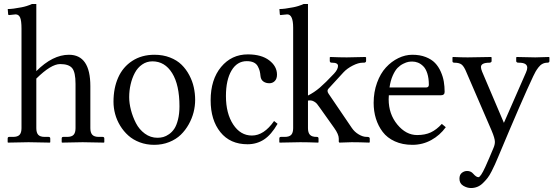

<svg xmlns="http://www.w3.org/2000/svg" viewBox="-20 -718 2800 968"><path d="M163.1 -697.8V-359.4Q245.6 -441.9 327.6 -441.9Q435.5 -441.9 435.5 -283.7V-71.8Q435.5 -49.3 445.3 -38.6Q455.1 -27.8 478.5 -27.8H497.6Q505.9 -27.8 505.9 -19.5V-1L503.9 1Q435.5 -1 396.5 -1L293 1L291 -1V-19.5Q291 -27.8 298.8 -27.8H317.9Q341.8 -27.8 351.3 -38.6Q360.8 -49.3 360.8 -71.8V-294.9Q360.8 -354 343.8 -374.5Q326.7 -395 283.2 -395Q237.3 -395 163.1 -321.8V-71.8Q163.1 -49.3 172.6 -38.6Q182.1 -27.8 206.1 -27.8H225.1Q233.4 -27.8 233.4 -19.5V-1L231.4 1Q163.1 -1 124 -1L20.5 1L18.6 -1V-19.5Q18.6 -27.8 26.4 -27.8H45.4Q69.3 -27.8 78.9 -38.6Q88.4 -49.3 88.4 -71.8V-572.8Q88.4 -614.3 81.3 -629.9Q74.2 -645.5 58.6 -645.5L26.4 -642.1Q21 -642.1 21 -647L19 -672.4Q44.4 -672.4 88.4 -681.2Q114.7 -686 141.1 -697.8Z M552.2 -205.1Q552.2 -273.9 575.9 -327.1Q599.6 -380.4 647 -411.1Q694.3 -441.9 758.8 -441.9Q801.8 -441.9 836.9 -428.2Q872.1 -414.6 895.3 -391.8Q918.5 -369.1 934.3 -339.1Q950.2 -309.1 957 -277.8Q963.9 -246.6 963.9 -214.4Q963.9 -183.6 956.1 -152.3Q948.2 -121.1 931.6 -91.3Q915 -61.5 891.4 -38.6Q867.7 -15.6 833 -1.7Q798.3 12.2 757.3 12.2Q718.3 12.2 684.6 -0.5Q650.9 -13.2 627 -34.7Q603 -56.2 585.9 -84.2Q568.8 -112.3 560.5 -143.1Q552.2 -173.8 552.2 -205.1ZM748.5 -408.7Q719.7 -408.7 696.8 -392.8Q673.8 -377 659.9 -350.8Q646 -324.7 638.7 -293.2Q631.3 -261.7 631.3 -228Q631.3 -197.8 640.1 -163.6Q648.9 -129.4 665.3 -97.4Q681.6 -65.4 710.2 -44.4Q738.8 -23.4 773.9 -23.4Q789.1 -23.4 803 -27.1Q816.9 -30.8 832.3 -41.5Q847.7 -52.2 858.9 -69.1Q870.1 -85.9 877.4 -115.2Q884.8 -144.5 884.8 -182.1Q884.8 -290 847.9 -349.4Q811 -408.7 748.5 -408.7Z M1532.7 -205.1V-71.8Q1532.7 -49.3 1542.5 -38.6Q1552.2 -27.8 1575.7 -27.8H1577.6Q1585.9 -27.8 1585.9 -19.5V-1L1584 1Q1532.7 -1 1493.7 -1L1390.1 1L1388.2 -1V-19.5Q1388.2 -27.8 1396 -27.8H1415Q1439 -27.8 1448.5 -38.6Q1458 -49.3 1458 -71.8V-578.1Q1458 -645.5 1428.2 -645.5Q1413.1 -644 1403.8 -643.1Q1397 -642.1 1395 -642.1Q1390.6 -642.1 1390.6 -647L1388.7 -672.4Q1414.1 -672.4 1458 -681.2Q1484.4 -686 1510.7 -697.8H1532.7V-236.3Q1564 -252 1592.3 -276.1Q1620.6 -300.3 1664.1 -346.7Q1684.1 -368.2 1684.1 -385.7Q1684.1 -401.9 1654.8 -401.9H1650.9Q1647.5 -401.9 1645 -404.5Q1642.6 -407.2 1642.6 -410.2V-428.7L1645.5 -430.7Q1693.4 -428.7 1728.5 -428.7L1821.8 -430.7L1825.7 -428.7V-410.2Q1825.7 -406.2 1822.3 -404.1Q1818.8 -401.9 1814.9 -401.9H1807.6Q1787.1 -401.9 1758.5 -387.5Q1730 -373 1711.9 -353.5L1635.3 -270Q1631.3 -265.1 1631.3 -259.8Q1631.3 -253.4 1636.2 -246.1L1753.9 -72.8Q1767.6 -52.7 1788.6 -40.3Q1809.6 -27.8 1828.6 -27.8H1831.5Q1844.2 -27.8 1844.2 -19.5V-2L1842.3 1Q1792 -1 1752.9 -1L1690.9 1L1688 -2.9V-19.5Q1688 -40.5 1665 -72.8L1591.8 -175.8Q1583 -188.5 1577.9 -194.6Q1572.8 -200.7 1563.2 -206.3Q1553.7 -211.9 1543 -211.9Q1538.1 -211.9 1532.7 -210.9ZM1379.4 -93.8Q1347.7 -38.6 1311 -14.6Q1274.4 9.3 1228 9.3Q1140.1 9.3 1091.1 -51.8Q1042 -112.8 1042 -212.4Q1042 -316.9 1094.7 -380.4Q1147.5 -443.8 1229.5 -443.8Q1297.9 -443.8 1337.2 -413.8Q1376.5 -383.8 1376.5 -341.8Q1376.5 -320.8 1365.5 -309.6Q1354.5 -298.3 1337.9 -298.3Q1320.3 -298.3 1307.9 -307.1Q1295.4 -315.9 1293.5 -333.5Q1292 -349.6 1289.3 -360.1Q1286.6 -370.6 1279.8 -383.5Q1272.9 -396.5 1259 -403.1Q1245.1 -409.7 1224.1 -409.7Q1175.3 -409.7 1147.2 -362.3Q1119.1 -314.9 1119.1 -233.9Q1119.1 -146 1155.8 -90.3Q1192.4 -34.7 1250 -34.7Q1311 -34.7 1361.8 -107.9Z M1943.8 -276.9H2127.4Q2142.1 -276.9 2142.1 -290.5Q2142.1 -323.7 2134.3 -347.9Q2126.5 -372.1 2113.5 -384.5Q2100.6 -397 2086.9 -402.3Q2073.2 -407.7 2058.1 -407.7Q2048.8 -407.7 2038.8 -406Q2028.8 -404.3 2012.9 -396.5Q1997.1 -388.7 1984.4 -375.7Q1971.7 -362.8 1960.2 -337.2Q1948.7 -311.5 1943.8 -276.9ZM2207.5 -93.3 2227.5 -76.7Q2198.2 -36.1 2154.5 -12Q2110.8 12.2 2059.1 12.2Q2009.3 12.2 1970.7 -5.4Q1932.1 -22.9 1909.4 -53Q1886.7 -83 1875.2 -120.1Q1863.8 -157.2 1863.8 -199.2Q1863.8 -253.9 1880.9 -300.8Q1897.9 -347.7 1925.8 -377.9Q1953.6 -408.2 1988.3 -425Q2022.9 -441.9 2059.1 -441.9Q2097.2 -441.9 2126.5 -430.4Q2155.8 -418.9 2173.3 -400.6Q2190.9 -382.3 2202.1 -356.9Q2213.4 -331.5 2217.5 -306.9Q2221.7 -282.2 2221.7 -254.9Q2221.7 -237.8 2203.6 -237.8H1940.4Q1939.5 -227.1 1939.5 -217.8Q1939.5 -143.1 1983.2 -90.1Q2026.9 -37.1 2083 -37.1Q2123 -37.1 2151.9 -50.5Q2180.7 -64 2207.5 -93.3Z M2458.5 -409.7Q2458.5 -406.2 2455.1 -404.1Q2451.7 -401.9 2447.8 -401.9Q2404.8 -401.9 2404.8 -379.9Q2404.8 -371.1 2410.6 -356.9L2520.5 -98.6L2631.8 -352.5Q2638.2 -366.7 2638.2 -376.5Q2638.2 -401.9 2596.7 -401.9H2592.3Q2588.9 -401.9 2585.7 -404.3Q2582.5 -406.7 2582.5 -409.2V-427.7L2584.5 -430.7Q2643.6 -428.7 2678.7 -428.7L2747.6 -430.7L2750 -428.7V-409.7Q2750 -401.9 2739.3 -401.9Q2726.1 -401.9 2714.8 -396Q2703.6 -390.1 2694.6 -378.2Q2685.5 -366.2 2680.4 -357.2Q2675.3 -348.1 2668.5 -334Q2613.3 -217.3 2491.2 74.2Q2481.4 97.7 2475.3 111.1Q2469.2 124.5 2458.5 145.8Q2447.8 167 2438 179.4Q2428.2 191.9 2415 204.8Q2401.9 217.8 2386.7 223.9Q2371.6 230 2354.5 230Q2335 230 2315.7 218.5Q2296.4 207 2296.4 183.1Q2296.4 163.1 2308.3 153.6Q2320.3 144 2335 144Q2354 144 2365.7 157.7Q2380.9 175.3 2392.1 175.3Q2397.5 175.3 2406.2 162.4Q2415 149.4 2427 123Q2439 96.7 2446.8 78.1Q2454.6 59.6 2467.8 28.3Q2475.1 11.7 2475.1 -2.9Q2475.1 -20.5 2458.5 -59.6L2332 -352.5Q2320.3 -381.8 2308.3 -391.8Q2296.4 -401.9 2271 -401.9Q2261.2 -401.9 2261.2 -409.2V-428.7L2263.7 -430.7Q2307.1 -428.7 2337.9 -428.7L2456.5 -430.7L2458.5 -427.7Z"/></svg>

Font: Libertinage
Style: b
Weight: 400
Designer: OSP
Foundry: OSP
Version: Version 1.0; 2008; OFL relea